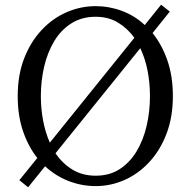

<svg xmlns="http://www.w3.org/2000/svg" viewBox="-20 -772 809 813"><path d="M574 -568 215 -123Q244 -80 286.5 -54Q329 -28 385 -28Q444 -28 487 -56Q530 -84 558.5 -131.5Q587 -179 601 -239.5Q615 -300 615 -365Q615 -420 605 -472Q595 -524 574 -568ZM191 -168 549 -612Q520 -652 479.5 -676.5Q439 -701 385 -701Q326 -701 282 -673Q238 -645 209.5 -597.5Q181 -550 167 -490Q153 -430 153 -365Q153 -312 162.5 -261.5Q172 -211 191 -168ZM699 -723 626 -632Q665 -584 688.5 -517Q712 -450 712 -365Q712 -276 685 -205.5Q658 -135 612 -85.5Q566 -36 507.5 -10Q449 16 385 16Q326 16 270.5 -5.5Q215 -27 171 -68L99 21L62 -9L138 -103Q100 -151 77.5 -216.5Q55 -282 55 -365Q55 -454 82 -524Q109 -594 155.5 -644Q202 -694 261.5 -720Q321 -746 385 -746Q442 -746 496 -726Q550 -706 593 -666L662 -752Z"/></svg>

Font: Shippori Mincho TTF
Style: Regular
Weight: 400
Version: Version 2.100